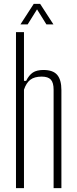

<svg xmlns="http://www.w3.org/2000/svg" viewBox="-20 -965 394 985"><path d="M62 0V-800H103V-550H114Q128.5 -579.5 148.5 -592.8Q168.5 -606 203 -606Q252 -606 273.5 -580.8Q295 -555.5 295 -503V0H255V-505Q255 -541 240.8 -556.5Q226.5 -572 194 -572Q156.5 -572 135.5 -555.8Q114.5 -539.5 103 -505V0ZM85 -840 153 -945H186L254 -840H218L170 -917L122 -840Z"/></svg>

Font: Big Shoulders Text Thin Thin
Style: Regular
Weight: 250
Version: Version 2.002